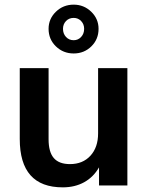

<svg xmlns="http://www.w3.org/2000/svg" viewBox="-20 -798 636 826"><path d="M528 -505V0H406V-78Q382 -36 342 -14Q302 8 250 8Q65 8 65 -200V-505H189V-199Q189 -144 211.5 -118Q234 -92 281 -92Q336 -92 369 -128Q402 -164 402 -224V-505ZM189 -674Q189 -717 220.5 -747.5Q252 -778 297 -778Q341 -778 372.5 -747.5Q404 -717 404 -674Q404 -629 373 -598.5Q342 -568 297 -568Q252 -568 220.5 -598.5Q189 -629 189 -674ZM342 -674Q342 -694 329 -707.5Q316 -721 297 -721Q277 -721 264 -707.5Q251 -694 251 -674Q251 -653 264 -639Q277 -625 297 -625Q316 -625 329 -639Q342 -653 342 -674Z"/></svg>

Font: Muli
Style: Bold
Weight: 700
Designer: Vernon Adams
Foundry: Vernon Adams
Version: Version 2.001